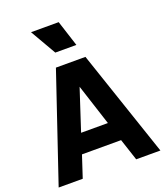

<svg xmlns="http://www.w3.org/2000/svg" viewBox="-178 -1139 1088 1259"><g transform="rotate(-20 366.0 -509.5)"><path d="M440 -839 382 -1019H189L293 -839ZM179 0 229 -152H502L552 0H721L469 -745H263L11 0ZM272 -287 366 -574 459 -287Z"/></g></svg>

Font: Plus Jakarta Sans ExtraBold
Style: Regular
Weight: 800
Designer: Gumpita Rahayu
Foundry: Tokotype
Version: Version 2.071;gftools[0.9.30]